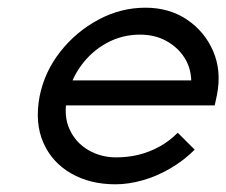

<svg xmlns="http://www.w3.org/2000/svg" viewBox="-20 -472 588 499"><path d="M280 7Q214 7 164.5 -21.5Q115 -50 92.5 -101.5Q70 -153 83 -222Q96 -286 137 -338Q178 -390 236 -421Q294 -452 358 -452Q420 -452 466 -421Q512 -390 534 -339Q556 -288 544 -226L538 -198H120L135 -263H477Q476 -297 458.5 -323.5Q441 -350 411.5 -366Q382 -382 344 -382Q297 -382 257 -360Q217 -338 190 -300.5Q163 -263 154 -216Q145 -170 161 -135.5Q177 -101 209.5 -82Q242 -63 282 -63Q313 -63 341 -70Q369 -77 394.5 -91Q420 -105 442 -127L486 -83Q458 -55 423 -34.5Q388 -14 351 -3.5Q314 7 280 7Z"/></svg>

Font: Teachers
Style: Italic
Weight: 400
Italic angle: -11°
Designer: Alfredo Marco Pradil, Chank Diesel
Version: Version 1.001